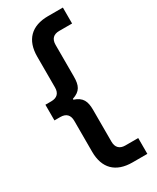

<svg xmlns="http://www.w3.org/2000/svg" viewBox="-260 -919 982 1199"><g transform="rotate(-30 231.0 -319.5)"><path d="M422 208V94H329C288 94 266 71 266 30V-198C266 -261 251 -296 191 -316V-322C251 -342 266 -375 266 -441V-668C266 -710 288 -732 329 -732H422V-847H315C195 -847 130 -781 130 -662V-439C130 -399 109 -376 66 -376H24V-263H66C109 -263 130 -240 130 -199V24C130 143 195 208 315 208Z"/></g></svg>

Font: Be Vietnam Pro SemiBold
Style: Regular
Weight: 600
Designer: Lam Bao, Tony Le, Vietanh Nguyen
Foundry: Yellow Type Foundry
Version: Version 1.002